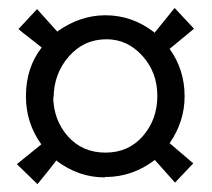

<svg xmlns="http://www.w3.org/2000/svg" viewBox="-20 -571 540 488"><path d="M116.2 -320.8 115.2 -328.1Q115.2 -267.1 152.1 -225.1Q189 -183.1 248 -183.1Q306.6 -183.1 343.3 -225.3Q379.9 -267.6 379.9 -327.1Q379.9 -387.2 341.8 -429.2Q303.7 -471.2 251 -471.2Q192.9 -471.2 154.5 -427Q116.2 -382.8 116.2 -320.8ZM248 -122.1 246.1 -120.1Q180.2 -120.1 124 -162.1V-164.1Q116.2 -153.8 99.9 -133.3Q83.5 -112.8 75.2 -103L22.9 -153.8L85 -204.1Q45.9 -258.3 45.9 -326.2Q45.9 -398.9 85.9 -450.2Q76.7 -458 55.7 -474.1Q34.7 -490.2 26.9 -497.1L74.2 -547.9L126 -490.2V-491.2Q183.6 -532.2 248 -532.2Q315.9 -532.2 372.1 -488.8V-486.8Q380.9 -497.1 397.9 -518.6Q415 -540 423.8 -550.8L473.1 -498L411.1 -446.8Q449.2 -394 449.2 -326.2Q449.2 -262.2 411.1 -207Q419.4 -200.2 440.4 -182.1Q461.4 -164.1 471.2 -155.8L424.8 -106.9L373 -165V-164.1Q316.4 -121.1 248 -121.1Z"/></svg>

Font: Linear Smooth Low Contrast
Style: Regular
Weight: 500
Designer: Philipp H. Poll, Flanker
Foundry: Philipp H. Poll, reworked by Flanker
Version: Version 1.010 | FøM Fix